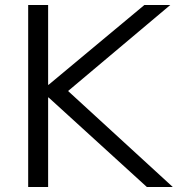

<svg xmlns="http://www.w3.org/2000/svg" viewBox="-20 -750 738 770"><path d="M93 0V-730H173V-410H175L559 -730H663L253 -385L673 0H569L175 -359H173V0Z"/></svg>

Font: M PLUS 2
Style: Regular
Weight: 400
Designer: Coji Morishita
Foundry: UNDERFOREST DESIGN
Version: Version 1.001